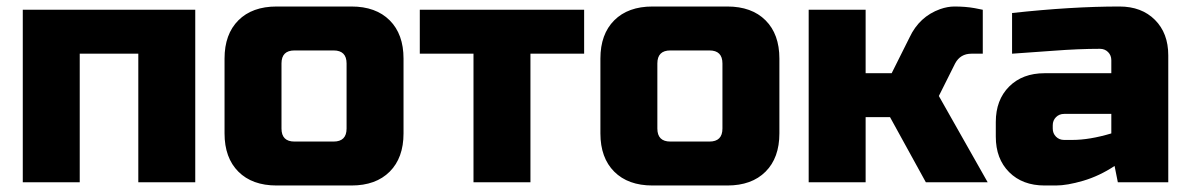

<svg xmlns="http://www.w3.org/2000/svg" viewBox="-20 -560 3650 590"><path d="M580 -530V0H405V-395H225V0H50V-530Z M1220 -150Q1220 -75 1177.5 -32.5Q1135 10 1060 10H830Q755 10 712.5 -32.5Q670 -75 670 -150V-380Q670 -455 712.5 -497.5Q755 -540 830 -540H1060Q1135 -540 1177.5 -497.5Q1220 -455 1220 -380ZM1045 -365Q1045 -405 1005 -405H885Q845 -405 845 -365V-165Q845 -125 885 -125H1005Q1045 -125 1045 -165Z M1610 -395V0H1435V-395H1270V-530H1775V-395Z M2375 -150Q2375 -75 2332.5 -32.5Q2290 10 2215 10H1985Q1910 10 1867.5 -32.5Q1825 -75 1825 -150V-380Q1825 -455 1867.5 -497.5Q1910 -540 1985 -540H2215Q2290 -540 2332.5 -497.5Q2375 -455 2375 -380ZM2200 -365Q2200 -405 2160 -405H2040Q2000 -405 2000 -365V-165Q2000 -125 2040 -125H2160Q2200 -125 2200 -165Z M2715 -200H2640V0H2465V-530H2640V-335H2720L2775 -445Q2805 -509 2869 -532Q2892 -540 2913 -540Q2947 -540 2975 -535L3000 -530V-395H2965Q2931 -395 2915 -365L2865 -265L3015 0H2825Z M3275 -130Q3328 -130 3395 -150V-210H3250Q3235 -210 3225 -200Q3215 -190 3215 -175V-165Q3215 -150 3225 -140Q3235 -130 3250 -130ZM3090 -520Q3273 -540 3420 -540Q3488 -540 3529 -499Q3570 -458 3570 -390V0H3415L3405 -50Q3358 -19 3308.5 -4.5Q3259 10 3225 10H3190Q3122 10 3081 -31Q3040 -72 3040 -140V-185Q3040 -253 3081 -294Q3122 -335 3190 -335H3395V-375Q3395 -390 3385 -400Q3375 -410 3360 -410Q3295 -410 3216.5 -404Q3138 -398 3090 -395Z"/></svg>

Font: Russo One
Style: Regular
Weight: 400
Designer: Jovanny lemonad
Foundry: Jovanny Lemonad
Version: Version 1.001